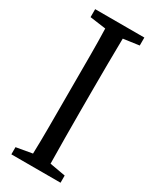

<svg xmlns="http://www.w3.org/2000/svg" viewBox="-190 -782 677 835"><g transform="rotate(30 149.0 -364.5)"><path d="M25 -689V-729H272V-689L193 -678Q192 -614 191.5 -549Q191 -484 191 -419V-310Q191 -246 191.5 -180.5Q192 -115 193 -50L272 -36V0H25V-36L105 -50Q107 -114 107 -179Q107 -244 107 -310V-419Q107 -484 107 -549Q107 -614 105 -678Z"/></g></svg>

Font: Source Serif Pro
Style: Regular
Weight: 400
Designer: Frank Grießhammer
Foundry: Adobe Systems Incorporated
Version: Version 3.001;hotconv 1.0.111;makeotfexe 2.5.65597